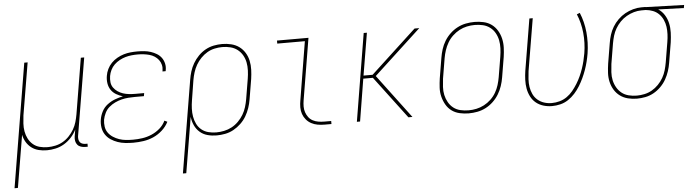

<svg xmlns="http://www.w3.org/2000/svg" viewBox="-66 -724 4134 1136"><g transform="rotate(-5 2000.5 -156.5)"><path d="M-20 215 102 -520H122L70 -210Q67 -186 65.5 -162Q64 -138 68 -115Q72 -92 82.5 -71.5Q93 -51 110 -36.5Q127 -22 149.5 -16Q172 -10 197 -10Q219 -10 242.5 -15Q266 -20 287 -32Q308 -44 325 -62Q342 -80 354 -100.5Q366 -121 372.5 -143.5Q379 -166 383 -189L438 -520H458L381 -58Q380 -49 381.5 -39.5Q383 -30 388.5 -23Q394 -16 403 -13Q412 -10 421 -10H433V8H418Q405 8 392.5 4Q380 0 372 -9.5Q364 -19 361.5 -32Q359 -45 361 -58L368 -100Q356 -75 337 -54Q318 -33 294 -18.5Q270 -4 243 2Q216 8 191 8Q165 8 141.5 2Q118 -4 99.5 -18Q81 -32 69 -52Q57 -72 52 -96L0 215Z M704 8Q680 8 656.5 5.5Q633 3 611.5 -4.5Q590 -12 571 -24.5Q552 -37 539.5 -56Q527 -75 523.5 -98.5Q520 -122 524 -146Q528 -170 540 -193Q552 -216 573 -232Q594 -248 618 -257Q642 -266 666 -271Q645 -277 626.5 -288Q608 -299 596.5 -316Q585 -333 581.5 -355Q578 -377 582 -400Q585 -420 594.5 -439.5Q604 -459 619 -474.5Q634 -490 653.5 -501Q673 -512 693 -518Q713 -524 733.5 -526Q754 -528 775 -528Q795 -528 815 -526Q835 -524 853.5 -518Q872 -512 888.5 -502Q905 -492 916 -477Q927 -462 931.5 -442.5Q936 -423 932 -403L931 -397H912L913 -402Q916 -420 912 -436.5Q908 -453 898 -466Q888 -479 874 -488Q860 -497 843.5 -501.5Q827 -506 809.5 -508Q792 -510 774 -510Q756 -510 737.5 -508Q719 -506 701.5 -501Q684 -496 666.5 -486.5Q649 -477 635 -463.5Q621 -450 612.5 -432.5Q604 -415 601 -397Q598 -378 600 -360Q602 -342 612 -328Q622 -314 636.5 -304Q651 -294 668 -288.5Q685 -283 703 -281Q721 -279 740 -279H793L790 -261H737Q717 -261 697 -259.5Q677 -258 657 -253Q637 -248 618 -239Q599 -230 582.5 -216Q566 -202 556.5 -182.5Q547 -163 543 -143Q540 -122 543 -101.5Q546 -81 557.5 -65Q569 -49 586 -38Q603 -27 622 -20.5Q641 -14 662 -12Q683 -10 704 -10Q731 -10 759 -14Q787 -18 814 -29.5Q841 -41 863.5 -60.5Q886 -80 898 -106L915 -98Q901 -70 876.5 -48Q852 -26 823.5 -13.5Q795 -1 764.5 3.5Q734 8 704 8Z M980 215 1071 -333Q1075 -358 1082.5 -382.5Q1090 -407 1103.5 -430Q1117 -453 1136 -472.5Q1155 -492 1178.5 -505Q1202 -518 1227.5 -523Q1253 -528 1278 -528Q1305 -528 1331.5 -521.5Q1358 -515 1378.5 -500Q1399 -485 1412.5 -463Q1426 -441 1431.5 -415Q1437 -389 1436 -361.5Q1435 -334 1431 -307L1411 -187Q1407 -162 1398.5 -137Q1390 -112 1376.5 -89Q1363 -66 1343 -47Q1323 -28 1299.5 -15Q1276 -2 1250 3Q1224 8 1199 8Q1171 8 1145 1Q1119 -6 1099.5 -23Q1080 -40 1069 -64Q1058 -88 1055 -115L1000 215ZM1198 -10Q1221 -10 1245 -15Q1269 -20 1290.5 -31.5Q1312 -43 1330 -61Q1348 -79 1360.5 -100Q1373 -121 1380 -144Q1387 -167 1391 -190L1411 -310Q1415 -334 1416 -359Q1417 -384 1412.5 -407Q1408 -430 1396.5 -450Q1385 -470 1367 -484Q1349 -498 1325.5 -504Q1302 -510 1277 -510Q1255 -510 1231.5 -505Q1208 -500 1187.5 -488Q1167 -476 1149.5 -458Q1132 -440 1120 -419Q1108 -398 1101 -375.5Q1094 -353 1090 -330L1071 -211Q1067 -187 1066 -162.5Q1065 -138 1069 -115Q1073 -92 1083 -71.5Q1093 -51 1110.5 -36.5Q1128 -22 1151 -16Q1174 -10 1198 -10Z M1840 0Q1819 0 1799 -3.5Q1779 -7 1761.5 -16.5Q1744 -26 1731.5 -41Q1719 -56 1712.5 -74.5Q1706 -93 1706 -114Q1706 -135 1710 -156L1767 -502H1603V-520H1790L1729 -153Q1726 -135 1726 -117Q1726 -99 1731.5 -83Q1737 -67 1747 -53.5Q1757 -40 1772 -32Q1787 -24 1804.5 -21Q1822 -18 1840 -18H1881V0Z M2032 0 2118 -520H2137L2095 -269H2149L2420 -520H2448L2167 -260L2362 0H2338L2149 -251H2092L2051 0Z M2696 8Q2669 8 2642.5 2Q2616 -4 2595.5 -19Q2575 -34 2562 -56.5Q2549 -79 2542.5 -105Q2536 -131 2537.5 -158.5Q2539 -186 2543 -213L2563 -333Q2567 -358 2575 -383.5Q2583 -409 2597 -432Q2611 -455 2631 -474Q2651 -493 2675 -505.5Q2699 -518 2725 -523Q2751 -528 2777 -528Q2804 -528 2830.5 -522Q2857 -516 2877.5 -501Q2898 -486 2911.5 -463.5Q2925 -441 2931 -415Q2937 -389 2936 -361.5Q2935 -334 2931 -307L2911 -187Q2907 -162 2898.5 -136.5Q2890 -111 2876 -88Q2862 -65 2842 -46Q2822 -27 2798 -14.5Q2774 -2 2748 3Q2722 8 2696 8ZM2697 -10Q2720 -10 2743.5 -15Q2767 -20 2789 -31.5Q2811 -43 2829.5 -60.5Q2848 -78 2860.5 -99.5Q2873 -121 2880 -144Q2887 -167 2891 -190L2911 -310Q2915 -334 2916 -359Q2917 -384 2912.5 -407Q2908 -430 2896.5 -450.5Q2885 -471 2866.5 -485Q2848 -499 2824.5 -504.5Q2801 -510 2776 -510Q2753 -510 2729.5 -505Q2706 -500 2684.5 -488.5Q2663 -477 2644.5 -459.5Q2626 -442 2613.5 -420.5Q2601 -399 2593.5 -376Q2586 -353 2582 -330L2562 -210Q2559 -186 2557.5 -161Q2556 -136 2561 -113Q2566 -90 2577.5 -69.5Q2589 -49 2607 -35Q2625 -21 2648.5 -15.5Q2672 -10 2697 -10Z M3191 8Q3164 8 3139.5 0.5Q3115 -7 3096 -22.5Q3077 -38 3065.5 -60.5Q3054 -83 3049.5 -108Q3045 -133 3046 -160Q3047 -187 3051 -213L3102 -520H3122L3070 -210Q3067 -186 3065.5 -162.5Q3064 -139 3067.5 -116.5Q3071 -94 3080.5 -73.5Q3090 -53 3107 -38.5Q3124 -24 3145.5 -17Q3167 -10 3191 -10Q3214 -10 3237.5 -16.5Q3261 -23 3281 -37Q3301 -51 3316.5 -70Q3332 -89 3345 -110Q3358 -131 3368 -153Q3378 -175 3385.5 -197Q3393 -219 3398.5 -241.5Q3404 -264 3408 -287Q3418 -348 3412 -408Q3406 -468 3384 -520L3402 -527Q3425 -472 3431 -410Q3437 -348 3427 -284Q3423 -260 3417 -236Q3411 -212 3402.5 -188Q3394 -164 3383 -140.5Q3372 -117 3358.5 -95Q3345 -73 3327 -53Q3309 -33 3287 -18.5Q3265 -4 3240 2Q3215 8 3191 8Z M3695 8Q3668 8 3642 1.5Q3616 -5 3595.5 -20Q3575 -35 3561.5 -57Q3548 -79 3542 -105Q3536 -131 3537.5 -158.5Q3539 -186 3543 -213L3563 -333Q3567 -358 3574.5 -382Q3582 -406 3595.5 -428.5Q3609 -451 3628.5 -470Q3648 -489 3670.5 -501.5Q3693 -514 3718 -521Q3743 -528 3767 -528H3781Q3785 -528 3789 -528Q3793 -528 3797 -527L4021 -520L4018 -502L3866 -507Q3888 -493 3902.5 -470Q3917 -447 3923 -420Q3929 -393 3928 -364.5Q3927 -336 3923 -307L3903 -187Q3899 -162 3891 -137.5Q3883 -113 3870 -90Q3857 -67 3837.5 -47.5Q3818 -28 3794.5 -15Q3771 -2 3745.5 3Q3720 8 3695 8ZM3696 -10Q3718 -10 3741.5 -15Q3765 -20 3786 -32Q3807 -44 3824.5 -62Q3842 -80 3854 -101Q3866 -122 3872.5 -144.5Q3879 -167 3883 -190L3903 -310Q3907 -333 3908 -356Q3909 -379 3906 -400.5Q3903 -422 3894 -442Q3885 -462 3870 -477Q3855 -492 3835 -500Q3815 -508 3792 -510H3766Q3744 -510 3721.5 -503.5Q3699 -497 3678 -485Q3657 -473 3640 -455.5Q3623 -438 3611 -417.5Q3599 -397 3592.5 -375Q3586 -353 3582 -330L3562 -210Q3559 -186 3557.5 -161Q3556 -136 3561 -113Q3566 -90 3577.5 -70Q3589 -50 3606.5 -36Q3624 -22 3647.5 -16Q3671 -10 3696 -10Z"/></g></svg>

Font: Iosevka SS18 Thin
Style: Italic
Weight: 100
Italic angle: -9°
Monospace: yes
Designer: Belleve Invis
Foundry: Belleve Invis
Version: Version 25.1.1; ttfautohint (v1.8.4)